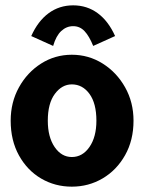

<svg xmlns="http://www.w3.org/2000/svg" viewBox="-20 -687 540 719"><path d="M249 12Q186 12 134 -18.5Q82 -49 51 -105Q20 -161 20 -235Q20 -304 51 -360Q82 -416 134 -449Q186 -482 249 -482Q312 -482 364.5 -449Q417 -416 448.5 -360Q480 -304 480 -235Q480 -162 448.5 -106Q417 -50 364.5 -19Q312 12 249 12ZM249 -99Q289 -99 315 -136.5Q341 -174 341 -235Q341 -300 315 -335.5Q289 -371 249 -371Q212 -371 185.5 -335.5Q159 -300 159 -235Q159 -174 184.5 -136.5Q210 -99 249 -99ZM179 -515 97 -552Q122 -608 162 -637.5Q202 -667 254 -667Q306 -667 346 -637.5Q386 -608 411 -552L329 -515Q314 -552 296.5 -570.5Q279 -589 254 -589Q229 -589 209.5 -571Q190 -553 179 -515Z"/></svg>

Font: Inconsolata Black
Style: Regular
Weight: 900
Monospace: yes
Designer: Raph Levien, Cyreal, Brenton Simpson
Foundry: Raph Levien, Cyreal, Google
Version: Version 3.001; ttfautohint (v1.8.2.53-6de2)